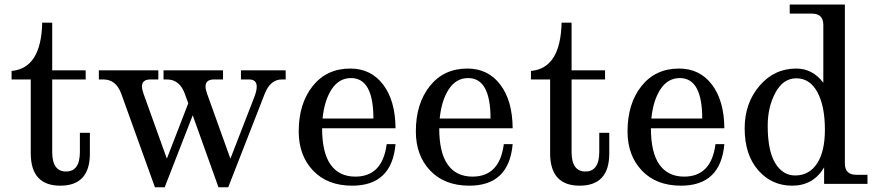

<svg xmlns="http://www.w3.org/2000/svg" viewBox="-20 -791 3784 826"><path d="M239.3 7.8Q112.3 7.8 112.3 -131.8V-449.2H29.8V-485.8Q157.2 -497.1 161.6 -693.4H204.6V-488.3H348.6V-449.2H204.6V-137.7Q204.6 -53.2 264.2 -53.2Q323.7 -53.2 323.7 -137.7V-219.7H366.7V-130.4Q366.7 7.8 239.3 7.8Z M809.1 -294.9 688.5 14.6H646.5L501.5 -388.2Q479 -449.2 424.8 -449.2H405.3V-488.3H661.1V-449.2H627.4Q590.8 -449.2 590.8 -418.9Q590.8 -405.8 597.7 -387.2L697.8 -108.4L790 -346.7L774.9 -388.2Q752.4 -449.2 698.2 -449.2H683.6V-488.3H939.5V-449.2H900.9Q864.3 -449.2 864.3 -418.9Q864.3 -405.8 871.1 -387.2L971.2 -108.4L1073.2 -371.1Q1084.5 -399.9 1084.5 -418Q1084.5 -449.2 1051.3 -449.2H1016.6V-488.3H1209V-449.2H1192.9Q1143.1 -449.2 1119.1 -388.2L961.9 14.6H919.9Z M1495.1 7.8Q1388.7 7.8 1326.9 -57.1Q1265.1 -122.1 1265.1 -225.6Q1265.1 -345.2 1325.2 -420.7Q1385.3 -496.1 1486.8 -496.1Q1575.7 -496.1 1628.2 -427.2Q1680.7 -358.4 1681.6 -239.3H1365.7Q1365.7 -134.3 1402.3 -82.8Q1439 -31.2 1508.8 -31.2Q1625.5 -31.2 1643.6 -170.9H1681.6Q1666 7.8 1495.1 7.8ZM1586.4 -281.2Q1586.4 -455.1 1490.2 -455.1Q1438.5 -455.1 1407 -407.2Q1375.5 -359.4 1367.7 -281.2Z M1999 7.8Q1892.6 7.8 1830.8 -57.1Q1769 -122.1 1769 -225.6Q1769 -345.2 1829.1 -420.7Q1889.2 -496.1 1990.7 -496.1Q2079.6 -496.1 2132.1 -427.2Q2184.6 -358.4 2185.5 -239.3H1869.6Q1869.6 -134.3 1906.2 -82.8Q1942.9 -31.2 2012.7 -31.2Q2129.4 -31.2 2147.5 -170.9H2185.5Q2169.9 7.8 1999 7.8ZM2090.3 -281.2Q2090.3 -455.1 1994.1 -455.1Q1942.4 -455.1 1910.9 -407.2Q1879.4 -359.4 1871.6 -281.2Z M2473.6 7.8Q2346.7 7.8 2346.7 -131.8V-449.2H2264.2V-485.8Q2391.6 -497.1 2396 -693.4H2439V-488.3H2583V-449.2H2439V-137.7Q2439 -53.2 2498.5 -53.2Q2558.1 -53.2 2558.1 -137.7V-219.7H2601.1V-130.4Q2601.1 7.8 2473.6 7.8Z M2909.7 7.8Q2803.2 7.8 2741.5 -57.1Q2679.7 -122.1 2679.7 -225.6Q2679.7 -345.2 2739.7 -420.7Q2799.8 -496.1 2901.4 -496.1Q2990.2 -496.1 3042.7 -427.2Q3095.2 -358.4 3096.2 -239.3H2780.3Q2780.3 -134.3 2816.9 -82.8Q2853.5 -31.2 2923.3 -31.2Q3040 -31.2 3058.1 -170.9H3096.2Q3080.6 7.8 2909.7 7.8ZM3001 -281.2Q3001 -455.1 2904.8 -455.1Q2853 -455.1 2821.5 -407.2Q2790 -359.4 2782.2 -281.2Z M3387.7 7.8Q3299.8 7.8 3241.7 -58.8Q3183.6 -125.5 3183.6 -238.8Q3183.6 -346.7 3247.1 -421.4Q3310.5 -496.1 3405.8 -496.1Q3475.6 -496.1 3522 -435.1V-683.6Q3522 -732.4 3473.1 -732.4H3377.4V-771.5H3614.7V-87.9Q3614.7 -39.1 3663.6 -39.1H3711.9V0H3525.4V-70.8Q3479 7.8 3387.7 7.8ZM3528.8 -232.9Q3528.8 -334.5 3496.6 -394.3Q3464.4 -454.1 3405.8 -454.1Q3349.1 -454.1 3315.9 -392.3Q3282.7 -330.6 3282.7 -250Q3282.7 -143.1 3314.9 -89.6Q3347.2 -36.1 3400.9 -36.1Q3460.9 -36.1 3494.9 -87.4Q3528.8 -138.7 3528.8 -232.9Z"/></svg>

Font: Munson
Style: Regular
Weight: 400
Designer: Paul James MIller
Foundry: High-Logic / Made with FontCreator
Version: Version 2.10;May 5, 2019;FontCreator 11.5.0.2430 64-bit